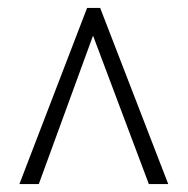

<svg xmlns="http://www.w3.org/2000/svg" viewBox="-20 -734 474 485"><path d="M200 -714H233L405 -269H356L215 -644L78 -269H29Z"/></svg>

Font: Noto Serif Sinhala ExtraCondensed Light
Style: Regular
Weight: 300
Width: 2
Designer: Jelle Bosma - Monotype Design Team
Foundry: Monotype Imaging Inc.
Version: Version 2.007; ttfautohint (v1.8.4.7-5d5b)